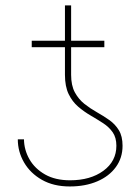

<svg xmlns="http://www.w3.org/2000/svg" viewBox="-20 -671 509 700"><path d="M404.3 -139.6Q404.3 -169.4 390.9 -188.7Q377.4 -208 356 -221.9Q334.5 -235.8 310.5 -249.8Q286.6 -263.7 265.1 -282Q243.7 -300.3 230.2 -328.1Q216.8 -356 216.8 -398.4V-651.4H239.3V-398.4Q239.3 -359.4 252.9 -334.2Q266.6 -309.1 287.8 -292.2Q309.1 -275.4 333 -262Q356.9 -248.5 378.4 -233.4Q399.9 -218.3 413.3 -196.3Q426.8 -174.3 426.8 -139.6Q426.8 -95.2 402.3 -61.8Q377.9 -28.3 334.5 -9.8Q291 8.8 234.4 8.8Q175.3 8.8 132.8 -15.4Q90.3 -39.6 67.6 -78.9Q44.9 -118.2 44.9 -163.1H67.4Q67.9 -124.5 87.4 -90.3Q106.9 -56.2 144.3 -34.9Q181.6 -13.7 235.4 -13.7Q309.6 -13.7 356.9 -48.3Q404.3 -83 404.3 -139.6ZM360.4 -522.5V-499H95.7V-522.5Z"/></svg>

Font: Inter 24pt Thin
Style: Regular
Weight: 250
Designer: Rasmus Andersson
Foundry: rsms
Version: Version 4.001;git-66647c0bb